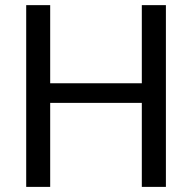

<svg xmlns="http://www.w3.org/2000/svg" viewBox="-20 -731 753 751"><path d="M628.9 0H534.7V-328.6H176.3V0H82.5V-710.9H176.3V-405.3H534.7V-710.9H628.9Z"/></svg>

Font: Vazir
Style: Regular
Weight: 400
Designer: Saber Rastikerdar
Foundry: Saber Rastikerdar
Version: Version 30.0.0